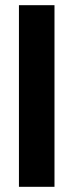

<svg xmlns="http://www.w3.org/2000/svg" viewBox="-20 -720 283 740"><path d="M53 0H190V-700H53Z"/></svg>

Font: Vanilla Cream ExtraBold
Style: Regular
Weight: 800
Designer: Jeremy Tribby, Jinavaṁso
Foundry: Tribby Type
Version: Version 1.422;Glyphs 3.1.2 (3151)